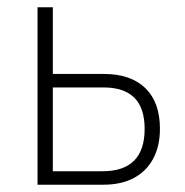

<svg xmlns="http://www.w3.org/2000/svg" viewBox="-20 -507 509 527"><path d="M83 0V-487H125V-304H265Q339 -304 379 -265Q419 -226 419 -154Q419 -106 400.5 -71.5Q382 -37 347.5 -18.5Q313 0 263 0ZM125 -37H262Q319 -37 348 -66Q377 -95 377 -153Q377 -211 348.5 -239Q320 -267 264 -267H125Z"/></svg>

Font: Nunito Sans 10pt Condensed ExtraLight
Style: Regular
Weight: 250
Width: 3
Designer: Vernon Adams
Foundry: Vernon Adams
Version: Version 3.101;gftools[0.9.27]